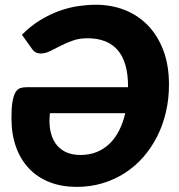

<svg xmlns="http://www.w3.org/2000/svg" viewBox="-20 -758 734 788"><path d="M185 -293.5Q180.5 -257 186 -225.5Q191.5 -194 206.8 -171Q222 -148 247.8 -135Q273.5 -122 310.5 -122Q347 -122 376.8 -134Q406.5 -146 429.5 -168.2Q452.5 -190.5 468.8 -222.2Q485 -254 494 -293.5ZM70 -615.5Q106.5 -652 145.8 -675.8Q185 -699.5 224.2 -713.5Q263.5 -727.5 301.5 -733Q339.5 -738.5 373.5 -738.5Q437 -738.5 491.8 -717Q546.5 -695.5 587 -653.8Q627.5 -612 650.5 -551Q673.5 -490 673.5 -410.5Q673.5 -352 661 -298.2Q648.5 -244.5 625 -198Q601.5 -151.5 568 -113.2Q534.5 -75 492.2 -47.8Q450 -20.5 400.2 -5.8Q350.5 9 294.5 9Q233.5 9 184 -10.2Q134.5 -29.5 99.5 -66Q64.5 -102.5 45.8 -154.8Q27 -207 27 -273Q27 -315 31.2 -340Q35.5 -365 43.2 -378.5Q51 -392 62.2 -396Q73.5 -400 87.5 -400H505.5V-404Q505.5 -502.5 463.5 -551.8Q421.5 -601 338.5 -601Q305 -601 278 -591.2Q251 -581.5 228.2 -569.8Q205.5 -558 185.8 -548.2Q166 -538.5 147.5 -538.5Q135.5 -538.5 126.5 -543.2Q117.5 -548 112 -556.5Z"/></svg>

Font: Lato ExtraBold
Style: Italic
Weight: 800
Italic angle: -7°
Designer: Lukasz Dziedzic with Adam Twardoch and Botio Nikoltchev
Foundry: tyPoland Lukasz Dziedzic
Version: Version 2.015; 2015-08-06; http://www.latofonts.com/